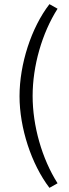

<svg xmlns="http://www.w3.org/2000/svg" viewBox="-20 -739 330 924"><path d="M218 165 257 143C182 25 137 -133 137 -277C137 -422 182 -579 257 -697L218 -719C130 -605 74 -430 74 -276C74 -123 131 51 218 165Z"/></svg>

Font: Fixel Display Light
Style: Regular
Weight: 300
Designer: AlfaBravo + MacPaw
Foundry: Kyrylo Tkachov, Marchela Mozhyna, Serhii Makarenko, Maria Weinstein, Zakhar Kryvoshyya
Version: Version 1.211